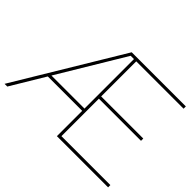

<svg xmlns="http://www.w3.org/2000/svg" viewBox="-183 -947 1196 1196"><g transform="rotate(45 415.0 -349.5)"><path d="M440 -20V-350H811V-370H440V-679H857V-699H380L-41 0H-17L117 -223H420V0H871V-20ZM129 -243 391 -679H420V-243Z"/></g></svg>

Font: Argentum Sans Thin
Style: Regular
Weight: 250
Designer: Julieta Ulanovsky
Foundry: Julieta Ulanovsky
Version: Version 5.001;February 15, 2019;FontCreator 11.5.0.2425 64-b